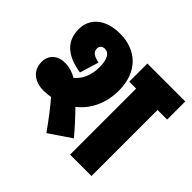

<svg xmlns="http://www.w3.org/2000/svg" viewBox="-152 -814 1003 1003"><g transform="rotate(45 349.5 -312.0)"><path d="M135 -138C153 -138 170 -140 187 -143C225 -98 264 -47 303 8L424 -74C391 -114 351 -158 313 -196C376 -245 414 -322 414 -417C414 -555 329 -632 208 -632C97 -632 38 -573 38 -496C38 -407 94 -357 203 -340L235 -445C198 -453 177 -464 177 -492C177 -510 191 -520 208 -520C237 -520 256 -492 256 -432C256 -374 236 -326 199 -296C171 -313 141 -321 114 -321C58 -321 22 -289 22 -237C22 -170 75 -138 135 -138ZM628 -488H699V-622H419V-488H470V0H628Z"/></g></svg>

Font: Noto Sans Condensed Black
Style: Regular
Weight: 900
Width: 3
Designer: Monotype Design Team
Foundry: Monotype Imaging Inc.
Version: Version 2.013